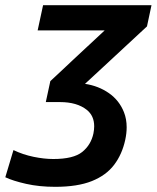

<svg xmlns="http://www.w3.org/2000/svg" viewBox="-92 -518 605 742"><path d="M121.5 204Q59.5 204 8.8 192.5Q-42 181 -71.5 167L-40 62Q-3.5 79.5 37.5 88Q78.5 96.5 114 96.5Q192 96.5 225.8 69.2Q259.5 42 269 -2Q272 -17 272 -30Q272 -70 244 -93Q206 -123.5 140 -123.5H85L102.5 -204.5L145.5 -244.5Q166.5 -264.5 188 -284.5L312.5 -400.5H53.5L74.5 -498H493.5L476 -416Q434.5 -377 393 -339Q351.5 -300.5 309.5 -261.5L236.5 -194Q289 -186 329 -158Q369 -130 387 -84.5Q397.5 -58 397.5 -26Q397.5 -3 392 22.5Q380 78 349.2 118.8Q318.5 159.5 263 181.8Q207.5 204 121.5 204Z"/></svg>

Font: Heraclito SemiBold
Style: Italic
Weight: 600
Italic angle: -12°
Designer: Kostas Bartsokas (font) & Cristiano Sobral (main changes)
Foundry: Kostas Bartsokas (font) & Cristiano Sobral (main changes)
Version: Version 1.00;July 8, 2020;FontCreator 13.0.0.2655 64-bit